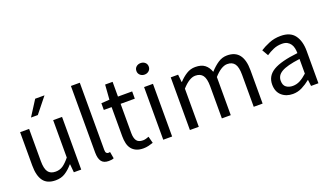

<svg xmlns="http://www.w3.org/2000/svg" viewBox="-68 -1184 2859 1665"><g transform="rotate(-20 1362.0 -351.0)"><path d="M75 -486H158V-189Q158 -120 179.5 -89.5Q201 -59 249 -59Q287 -59 316 -78.5Q345 -98 380 -141V-486H462V0H394L387 -76H384Q350 -36 312.5 -12Q275 12 224 12Q146 12 110.5 -36Q75 -84 75 -178ZM270 -573H207L297 -714H383Z M626 -712H708V-92Q708 -72 715 -64Q722 -56 731 -56Q735 -56 738.5 -56Q742 -56 749 -58L760 4Q752 8 741 10Q730 12 713 12Q666 12 646 -16Q626 -44 626 -98Z M895 -419H823V-481L899 -486L909 -622H978V-486H1109V-419H978V-149Q978 -104 994.5 -79.5Q1011 -55 1053 -55Q1066 -55 1081 -59Q1096 -63 1108 -68L1124 -6Q1104 1 1080.5 6.5Q1057 12 1034 12Q995 12 968.5 0Q942 -12 925.5 -33Q909 -54 902 -84Q895 -114 895 -150Z M1261 -586Q1237 -586 1220.5 -601Q1204 -616 1204 -639Q1204 -663 1220.5 -677.5Q1237 -692 1261 -692Q1285 -692 1301.5 -677.5Q1318 -663 1318 -639Q1318 -616 1301.5 -601Q1285 -586 1261 -586ZM1219 -486H1301V0H1219Z M1465 -486H1533L1540 -416H1543Q1575 -451 1612.5 -474.5Q1650 -498 1694 -498Q1750 -498 1781.5 -473.5Q1813 -449 1828 -405Q1866 -447 1904.5 -472.5Q1943 -498 1988 -498Q2063 -498 2099.5 -450Q2136 -402 2136 -308V0H2054V-297Q2054 -366 2032 -396.5Q2010 -427 1964 -427Q1909 -427 1842 -352V0H1760V-297Q1760 -366 1738 -396.5Q1716 -427 1669 -427Q1614 -427 1547 -352V0H1465Z M2270 -126Q2270 -206 2341.5 -248.5Q2413 -291 2569 -308Q2569 -331 2564.5 -353Q2560 -375 2548.5 -392Q2537 -409 2518 -419.5Q2499 -430 2469 -430Q2426 -430 2389.5 -414Q2353 -398 2324 -378L2291 -435Q2325 -457 2374 -477.5Q2423 -498 2482 -498Q2571 -498 2611 -443.5Q2651 -389 2651 -298V0H2583L2576 -58H2574Q2539 -29 2498.5 -8.5Q2458 12 2413 12Q2351 12 2310.5 -24Q2270 -60 2270 -126ZM2351 -132Q2351 -90 2375.5 -72Q2400 -54 2436 -54Q2471 -54 2502.5 -70.5Q2534 -87 2569 -119V-254Q2508 -246 2466 -235Q2424 -224 2398.5 -209Q2373 -194 2362 -174.5Q2351 -155 2351 -132Z"/></g></svg>

Font: Myanmar Sanpya
Style: Regular
Weight: 400
Designer: Danh Hong
Foundry: Google Inc.
Version: Version 2.00 November 22, 2015